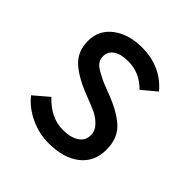

<svg xmlns="http://www.w3.org/2000/svg" viewBox="-149 -639 767 767"><g transform="rotate(45 234.5 -255.5)"><path d="M234 12Q179 12 129.5 -11.5Q80 -35 49 -74L111 -127Q168 -66 236 -66Q279 -66 305 -82.5Q331 -99 331 -131Q331 -155 312 -174.5Q293 -194 273 -203.5Q253 -213 214 -228Q136 -257 96 -293Q56 -329 56 -388Q56 -450 104.5 -486.5Q153 -523 228 -523Q335 -523 400 -446L340 -396Q293 -445 227 -445Q188 -445 165 -430Q142 -415 142 -388Q142 -373 149.5 -360.5Q157 -348 176.5 -337Q196 -326 207.5 -320.5Q219 -315 250 -303Q331 -274 373.5 -237Q416 -200 416 -133Q416 -65 367 -26.5Q318 12 234 12Z"/></g></svg>

Font: Overpass
Style: Regular
Weight: 400
Designer: Delve Withrington, Thomas Jockin
Foundry: Delve Fonts
Version: Version 3.000;DELV;Overpass